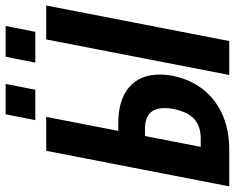

<svg xmlns="http://www.w3.org/2000/svg" viewBox="-110 -748 845 691"><g transform="rotate(-90 312.5 -402.5)"><path d="M115.2 -658.7H237.3L187 -399.4H213.4Q298.3 -399.4 344 -360.4Q389.6 -321.3 389.6 -250.5Q389.6 -202.6 370.6 -154.5Q351.6 -106.4 315.7 -71.5Q279.8 -36.6 230.2 -18.3Q180.7 0 120.1 0H-12.7ZM269 -232.9Q269 -303.2 194.3 -303.2H168.5L129.4 -102.5H158.2Q195.8 -102.5 220 -118.7Q244.1 -134.8 256.6 -168Q269 -201.2 269 -232.9ZM510.3 0H388.2L516.1 -658.7H638.2ZM432.6 -697.8 453.6 -804.7H564.5L543.5 -697.8ZM225.6 -697.8 246.6 -804.7H356L335 -697.8Z"/></g></svg>

Font: Cousine
Style: Bold Italic
Weight: 700
Italic angle: -12°
Monospace: yes
Designer: Steve Matteson
Foundry: Ascender Corporation
Version: Version 1.20